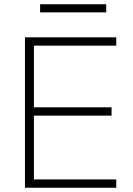

<svg xmlns="http://www.w3.org/2000/svg" viewBox="-20 -880 622 900"><path d="M97 0V-705H525V-666H139V-377H503V-338H139V-39H525V0ZM168 -822V-860H478V-822Z"/></svg>

Font: Mulish ExtraLight
Style: Regular
Weight: 200
Designer: Vernon Adams
Foundry: Vernon Adams
Version: Version 3.603